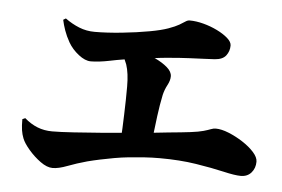

<svg xmlns="http://www.w3.org/2000/svg" viewBox="-47 -738 1093 743"><g transform="rotate(5 500.0 -366.5)"><path d="M770 -533Q753 -532 729 -531Q705 -530 672 -528.5Q639 -527 593 -523Q567 -521 537 -517Q538 -517 539 -517Q569 -503 588 -486.5Q607 -470 607 -452Q607 -436 597 -417.5Q587 -399 582 -378Q578 -359 574.5 -338Q571 -317 568 -294Q565 -271 562 -245Q561 -237 560 -229Q589 -232 616 -235Q670 -240 702 -244Q734 -248 751.5 -253Q769 -258 779 -262Q789 -266 798 -266Q820 -266 848.5 -254.5Q877 -243 904 -225.5Q931 -208 948.5 -188.5Q966 -169 966 -152Q966 -127 951 -109.5Q936 -92 910 -92Q887 -92 842 -102.5Q797 -113 733.5 -123Q670 -133 591 -133Q562 -133 532 -131Q502 -129 473 -126Q444 -123 416 -118Q388 -113 362 -107.5Q336 -102 313 -96Q273 -85 239 -72Q205 -59 182 -59Q160 -59 134.5 -77.5Q109 -96 88 -120.5Q67 -145 60 -163Q54 -178 51.5 -194.5Q49 -211 49 -237L60 -242Q84 -221 110.5 -210.5Q137 -200 168 -200Q199 -200 252 -203.5Q305 -207 369 -212Q403 -215 437 -218Q438 -226 438 -236Q439 -262 440 -289.5Q441 -317 441.5 -344.5Q442 -372 442 -398Q442 -450 431 -483Q427 -493 423 -502Q391 -497 368 -492Q324 -483 293 -483Q271 -483 245.5 -503Q220 -523 205 -549Q192 -572 184.5 -593.5Q177 -615 173 -634L183 -640Q209 -621 237.5 -609.5Q266 -598 298 -598Q345 -598 403.5 -604Q462 -610 511 -619Q555 -627 581.5 -636.5Q608 -646 622.5 -654.5Q637 -663 645 -668.5Q653 -674 661 -674Q686 -674 714.5 -666.5Q743 -659 768.5 -646.5Q794 -634 810.5 -619.5Q827 -605 827 -591Q827 -569 814 -552Q801 -535 770 -533Z"/></g></svg>

Font: Early Summer Mincho Heavy
Style: Regular
Weight: 900
Designer: GuiWonder
Version: Version 1.002